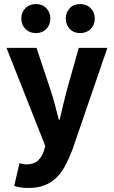

<svg xmlns="http://www.w3.org/2000/svg" viewBox="-20 -732 561 946"><path d="M120 194Q97 194 81 191.5Q65 189 50 184L76 72Q83 74 92 76Q101 78 109 78Q146 78 166 60Q186 42 196 13L203 -13L12 -496H160L231 -283Q242 -249 251 -214Q260 -179 270 -142H274Q282 -177 290.5 -212.5Q299 -248 308 -283L368 -496H509L337 5Q319 52 299.5 87.5Q280 123 254.5 146.5Q229 170 196.5 182Q164 194 120 194ZM157 -569Q125 -569 105 -589.5Q85 -610 85 -641Q85 -671 105 -691.5Q125 -712 157 -712Q189 -712 208.5 -691.5Q228 -671 228 -641Q228 -610 208.5 -589.5Q189 -569 157 -569ZM375 -569Q343 -569 323.5 -589.5Q304 -610 304 -641Q304 -671 323.5 -691.5Q343 -712 375 -712Q407 -712 427 -691.5Q447 -671 447 -641Q447 -610 427 -589.5Q407 -569 375 -569Z"/></svg>

Font: hySource Sans Pro
Style: Bold
Weight: 700
Designer: Paul D. Hunt
Foundry: Adobe Systems Incorporated
Version: Version 2.021;PS 2.000;hotconv 1.0.86;makeotf.lib2.5.63406